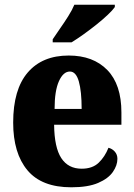

<svg xmlns="http://www.w3.org/2000/svg" viewBox="-20 -786 569 816"><path d="M283 10Q157 10 96.5 -62.5Q36 -135 36 -265Q36 -406 98 -478Q160 -550 272 -550Q376 -550 436 -488.5Q496 -427 496 -308V-256H210Q211 -159 240.5 -114Q270 -69 327 -69Q373 -69 399.5 -94.5Q426 -120 441 -158Q457 -154 468 -141.5Q479 -129 479 -111Q479 -83 459.5 -55Q440 -27 397 -8.5Q354 10 283 10ZM327 -323Q327 -398 315 -440Q303 -482 277 -482Q249 -482 230.5 -441Q212 -400 212 -323ZM204 -619Q217 -639 235 -664.5Q253 -690 270 -717Q287 -744 296 -766H468V-756Q459 -743 438.5 -723.5Q418 -704 390.5 -682Q363 -660 335 -640Q307 -620 284 -606H204Z"/></svg>

Font: Noto Serif Lao Condensed Black
Style: Regular
Weight: 900
Width: 3
Designer: Monotype Design Team
Foundry: Monotype Imaging Inc.
Version: Version 2.003; ttfautohint (v1.8.4.7-5d5b)